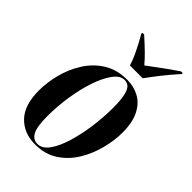

<svg xmlns="http://www.w3.org/2000/svg" viewBox="-229 -859 962 962"><g transform="rotate(45 252.5 -378.0)"><path d="M208 10Q128 10 79 -41Q30 -92 30 -195Q30 -251 45.5 -312Q61 -373 94.5 -426.5Q128 -480 180.5 -513Q233 -546 306 -546Q353 -546 391.5 -525Q430 -504 453 -459Q476 -414 476 -341Q476 -287 460.5 -226Q445 -165 413 -111.5Q381 -58 330 -24Q279 10 208 10ZM214 0Q248 0 274 -36.5Q300 -73 318 -132.5Q336 -192 345.5 -261.5Q355 -331 355 -398Q355 -468 342 -502Q329 -536 297 -536Q266 -536 239.5 -500Q213 -464 193 -405Q173 -346 162 -275Q151 -204 151 -133Q151 -60 167 -30Q183 0 214 0ZM264 -606Q257 -631 243.5 -660Q230 -689 216 -715.5Q202 -742 192 -759L193 -766H205Q244 -731 270 -705.5Q296 -680 315 -657Q342 -677 379 -704.5Q416 -732 466 -766H479L478 -759Q440 -717 410.5 -679.5Q381 -642 355 -606Z"/></g></svg>

Font: Noto Serif Display ExtraCondensed
Style: Bold Italic
Weight: 700
Width: 2
Italic angle: -12°
Designer: Monotype Design Team
Foundry: Monotype Imaging Inc.
Version: Version 2.009